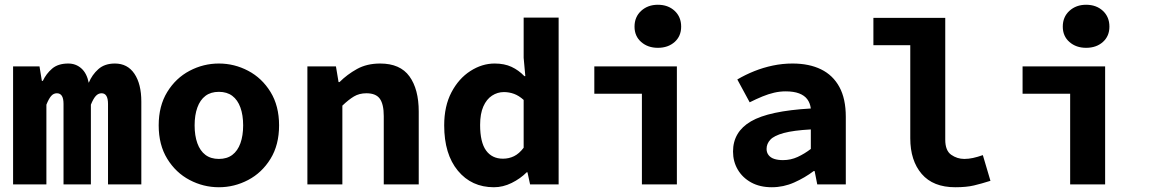

<svg xmlns="http://www.w3.org/2000/svg" viewBox="-20 -775 4840 807"><path d="M35 0V-496H146L156 -435H160Q174 -465 199 -486.5Q224 -508 267 -508Q299 -508 322 -487.5Q345 -467 353 -427Q367 -461 393.5 -484.5Q420 -508 463 -508Q516 -508 545 -465Q574 -422 574 -348V0H434V-338Q434 -383 407 -383Q393 -383 382.5 -371.5Q372 -360 362 -335V0H247V-338Q247 -361 240 -372Q233 -383 219 -383Q205 -383 195 -371.5Q185 -360 175 -335V0Z M900 12Q835 12 777 -18.5Q719 -49 683 -107.5Q647 -166 647 -248Q647 -330 683 -388.5Q719 -447 777 -477.5Q835 -508 900 -508Q965 -508 1023 -477.5Q1081 -447 1117 -388.5Q1153 -330 1153 -248Q1153 -166 1117 -107.5Q1081 -49 1023 -18.5Q965 12 900 12ZM900 -107Q934 -107 956.5 -124Q979 -141 990.5 -173Q1002 -205 1002 -248Q1002 -291 990.5 -323Q979 -355 956.5 -372Q934 -389 900 -389Q866 -389 843.5 -372Q821 -355 809.5 -323Q798 -291 798 -248Q798 -205 809.5 -173Q821 -141 843.5 -124Q866 -107 900 -107Z M1272 0V-496H1392L1403 -430H1407Q1439 -462 1480.5 -485Q1522 -508 1578 -508Q1662 -508 1701 -454Q1740 -400 1740 -306V0H1593V-287Q1593 -337 1576.5 -360Q1560 -383 1520 -383Q1490 -383 1467.5 -369.5Q1445 -356 1419 -331V0Z M2056 12Q1962 12 1904.5 -57.5Q1847 -127 1847 -248Q1847 -329 1877.5 -387Q1908 -445 1957 -476.5Q2006 -508 2059 -508Q2100 -508 2130 -494Q2160 -480 2184 -455H2188L2181 -532V-701H2328V0H2208L2197 -51H2194Q2167 -24 2130.5 -6Q2094 12 2056 12ZM2094 -108Q2119 -108 2140.5 -118.5Q2162 -129 2181 -154V-355Q2161 -373 2140.5 -380.5Q2120 -388 2098 -388Q2071 -388 2048 -373Q2025 -358 2011.5 -327.5Q1998 -297 1998 -250Q1998 -177 2023 -142.5Q2048 -108 2094 -108Z M2678 0V-381H2478V-496H2825V0ZM2745 -574Q2703 -574 2675 -598.5Q2647 -623 2647 -663Q2647 -704 2675 -729.5Q2703 -755 2745 -755Q2788 -755 2815.5 -729.5Q2843 -704 2843 -663Q2843 -623 2815.5 -598.5Q2788 -574 2745 -574Z M3224 12Q3174 12 3137.5 -8Q3101 -28 3081 -62Q3061 -96 3061 -138Q3061 -221 3136.5 -265Q3212 -309 3388 -319Q3385 -342 3373 -358Q3361 -374 3338.5 -382.5Q3316 -391 3282 -391Q3258 -391 3234 -385.5Q3210 -380 3184.5 -369.5Q3159 -359 3131 -345L3079 -441Q3113 -461 3150.5 -476Q3188 -491 3228.5 -499.5Q3269 -508 3311 -508Q3381 -508 3431 -483.5Q3481 -459 3508 -409.5Q3535 -360 3535 -284V0H3415L3404 -56H3400Q3363 -28 3318 -8Q3273 12 3224 12ZM3271 -102Q3304 -102 3333 -115.5Q3362 -129 3388 -149V-231Q3315 -227 3274.5 -216Q3234 -205 3218 -188Q3202 -171 3202 -149Q3202 -134 3210.5 -123Q3219 -112 3234.5 -107Q3250 -102 3271 -102Z M3995 12Q3902 12 3854 -44Q3806 -100 3806 -194V-585H3651V-700H3953V-188Q3953 -142 3978 -124.5Q4003 -107 4033 -107Q4051 -107 4069.5 -111Q4088 -115 4111 -123L4143 -15Q4105 -3 4073.5 4.5Q4042 12 3995 12Z M4478 0V-381H4278V-496H4625V0ZM4545 -574Q4503 -574 4475 -598.5Q4447 -623 4447 -663Q4447 -704 4475 -729.5Q4503 -755 4545 -755Q4588 -755 4615.5 -729.5Q4643 -704 4643 -663Q4643 -623 4615.5 -598.5Q4588 -574 4545 -574Z"/></svg>

Font: Source Code Pro ExtraLight
Style: Bold
Weight: 700
Monospace: yes
Version: Version 1.018;hotconv 1.0.116;makeotfexe 2.5.65601